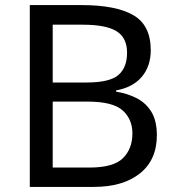

<svg xmlns="http://www.w3.org/2000/svg" viewBox="-20 -734 690 754"><path d="M301 -714Q435 -714 503.5 -674.5Q572 -635 572 -537Q572 -474 537 -432.5Q502 -391 436 -379V-374Q481 -367 517.5 -348Q554 -329 575 -294Q596 -259 596 -203Q596 -106 529.5 -53Q463 0 348 0H97V-714ZM319 -410Q411 -410 445 -439.5Q479 -469 479 -527Q479 -586 437.5 -611.5Q396 -637 305 -637H187V-410ZM187 -335V-76H331Q426 -76 463 -113Q500 -150 500 -210Q500 -266 461.5 -300.5Q423 -335 324 -335Z"/></svg>

Font: Noto Sans Mandaic
Style: Regular
Weight: 400
Designer: Monotype Design Team
Foundry: Monotype Imaging Inc.
Version: Version 2.002; ttfautohint (v1.8.4.7-5d5b)